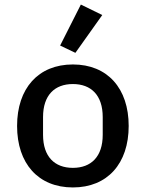

<svg xmlns="http://www.w3.org/2000/svg" viewBox="-20 -811 640 843"><path d="M429 -745 335 -791 244 -611 311 -579ZM300 12C452 12 545 -93 545 -258C545 -423 452 -528 300 -528C148 -528 55 -423 55 -258C55 -93 148 12 300 12ZM300 -74C220 -74 169 -123 169 -219V-297C169 -393 220 -442 300 -442C380 -442 431 -393 431 -297V-219C431 -123 380 -74 300 -74Z"/></svg>

Font: IBM Mono Medium
Style: Regular
Weight: 500
Monospace: yes
Designer: Mike Abbink, Paul van der Laan, Pieter van Rosmalen
Foundry: Bold Monday
Version: Version 2.3